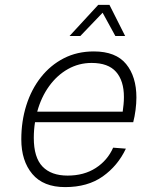

<svg xmlns="http://www.w3.org/2000/svg" viewBox="-20 -752 640 784"><path d="M246 12Q157 12 112 -41.5Q67 -95 67 -183Q67 -257 87.5 -322Q108 -387 147 -436.5Q186 -486 240.5 -514Q295 -542 363 -542Q453 -542 495 -490.5Q537 -439 537 -354Q537 -330 533.5 -303Q530 -276 524 -253H123Q118 -222 118 -189Q118 -109 153.5 -72Q189 -35 256 -35Q323 -35 371 -66Q419 -97 442 -149L494 -145Q461 -75 399.5 -31.5Q338 12 246 12ZM354 -495Q302 -495 257.5 -470Q213 -445 180.5 -400Q148 -355 132 -296H481Q483 -311 484.5 -325.5Q486 -340 486 -356Q486 -422 454 -458.5Q422 -495 354 -495ZM264 -605 381 -732H427L491 -605H451L399 -700L308 -605Z"/></svg>

Font: Geist Mono ExtraLight
Style: Italic
Weight: 200
Italic angle: -12°
Monospace: yes
Designer: Basement.studio, Andrés Briganti, Mateo Zaragoza
Foundry: Basement.studio, Vercel, Andrés Briganti, Guido Ferreyra, Mateo Zaragoza
Version: Version 1.500; ttfautohint (v1.8.4.7-5d5b)